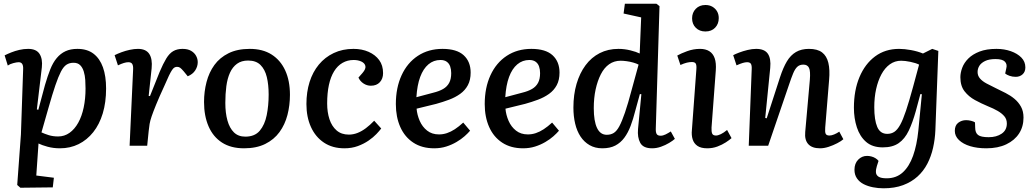

<svg xmlns="http://www.w3.org/2000/svg" viewBox="-20 -787 5598 1037"><path d="M105 -413Q106 -432 100 -441.5Q94 -451 81 -451Q70 -451 51.5 -446Q33 -441 22 -433L5 -488Q21 -496 41 -504Q61 -512 84.5 -517.5Q108 -523 132 -523Q176 -523 193.5 -496Q211 -469 206 -423L179 -196L187 -194L223 -328Q237 -376 251.5 -412.5Q266 -449 286.5 -473.5Q307 -498 334 -510.5Q361 -523 398 -523Q451 -523 485 -497Q519 -471 536 -423.5Q553 -376 553 -309Q553 -234 535 -174.5Q517 -115 483.5 -73Q450 -31 404.5 -8.5Q359 14 304 14Q268 14 237 5.5Q206 -3 188 -12L176 161L271 173L265 225L90 227L73 212L93 -61ZM377 -448Q355 -448 339 -437.5Q323 -427 309 -400Q295 -373 279 -326Q263 -279 242 -205L204 -72Q221 -64 243.5 -57Q266 -50 294 -50Q328 -50 355.5 -69.5Q383 -89 402.5 -124Q422 -159 432 -206.5Q442 -254 442 -309Q442 -331 440.5 -355Q439 -379 432.5 -400.5Q426 -422 413 -435Q400 -448 377 -448Z M699 -412Q700 -431 694.5 -441Q689 -451 673 -451Q663 -451 649.5 -447Q636 -443 617 -434L599 -489Q615 -497 636.5 -505Q658 -513 681.5 -518Q705 -523 725 -523Q768 -523 786 -496Q804 -469 799 -418L783 -269L790 -268L842 -398Q861 -443 878 -471Q895 -499 916 -511Q937 -523 966 -523Q994 -523 1012 -512.5Q1030 -502 1039 -485.5Q1048 -469 1048 -451Q1048 -428 1034.5 -407Q1021 -386 994 -375L972 -402Q960 -416 953 -421Q946 -426 936 -426Q929 -426 922.5 -422.5Q916 -419 909 -408.5Q902 -398 892.5 -378.5Q883 -359 869 -326Q839 -261 823 -221.5Q807 -182 799 -158.5Q791 -135 788 -117.5Q785 -100 783 -79L775 0H680Z M1298 14Q1227 14 1179 -17Q1131 -48 1106.5 -104.5Q1082 -161 1082 -236Q1082 -292 1095.5 -344Q1109 -396 1138 -436Q1167 -476 1214.5 -499.5Q1262 -523 1329 -523Q1399 -523 1447 -492.5Q1495 -462 1520.5 -406.5Q1546 -351 1546 -275Q1546 -218 1532.5 -166Q1519 -114 1489.5 -73.5Q1460 -33 1412.5 -9.5Q1365 14 1298 14ZM1305 -49Q1356 -49 1383 -81Q1410 -113 1420.5 -165Q1431 -217 1431 -276Q1431 -330 1421 -371Q1411 -412 1387 -436Q1363 -460 1320 -460Q1284 -460 1260 -442.5Q1236 -425 1222 -394Q1208 -363 1202.5 -321.5Q1197 -280 1197 -231Q1197 -177 1208.5 -136Q1220 -95 1243.5 -72Q1267 -49 1305 -49Z M1889 -523Q1935 -523 1971 -507Q2007 -491 2028 -462.5Q2049 -434 2049 -392Q2049 -362 2031.5 -343Q2014 -324 1983 -324Q1962 -324 1943.5 -336Q1925 -348 1916 -368L1938 -393Q1957 -415 1953.5 -430.5Q1950 -446 1932 -454.5Q1914 -463 1890 -463Q1857 -463 1830 -447.5Q1803 -432 1784.5 -402Q1766 -372 1756.5 -328.5Q1747 -285 1747 -228Q1747 -181 1759.5 -143Q1772 -105 1798 -82.5Q1824 -60 1864 -60Q1888 -60 1911 -69Q1934 -78 1956.5 -95Q1979 -112 2001 -135L2039 -93Q2030 -81 2013 -63Q1996 -45 1970.5 -27.5Q1945 -10 1912.5 2Q1880 14 1840 14Q1776 14 1730 -16.5Q1684 -47 1659.5 -101Q1635 -155 1635 -225Q1635 -290 1652 -344Q1669 -398 1702 -438Q1735 -478 1782.5 -500.5Q1830 -523 1889 -523Z M2370 -523Q2447 -523 2484.5 -488.5Q2522 -454 2522 -395Q2522 -355 2507 -327Q2492 -299 2465.5 -280Q2439 -261 2405.5 -248.5Q2372 -236 2336 -226L2230 -200Q2233 -166 2247 -134Q2261 -102 2287 -81.5Q2313 -61 2351 -61Q2373 -61 2394 -68Q2415 -75 2436.5 -89Q2458 -103 2482 -125L2519 -81Q2507 -67 2489 -51Q2471 -35 2445.5 -20Q2420 -5 2390 4.5Q2360 14 2325 14Q2259 14 2212.5 -16.5Q2166 -47 2142 -101Q2118 -155 2118 -225Q2118 -313 2149 -380.5Q2180 -448 2237 -485.5Q2294 -523 2370 -523ZM2417 -392Q2417 -412 2411.5 -428Q2406 -444 2393 -453.5Q2380 -463 2359 -463Q2322 -463 2294 -439.5Q2266 -416 2249.5 -371.5Q2233 -327 2229 -262L2319 -286Q2352 -294 2373.5 -306.5Q2395 -319 2406 -339.5Q2417 -360 2417 -392Z M2850 -523Q2927 -523 2964.5 -488.5Q3002 -454 3002 -395Q3002 -355 2987 -327Q2972 -299 2945.5 -280Q2919 -261 2885.5 -248.5Q2852 -236 2816 -226L2710 -200Q2713 -166 2727 -134Q2741 -102 2767 -81.5Q2793 -61 2831 -61Q2853 -61 2874 -68Q2895 -75 2916.5 -89Q2938 -103 2962 -125L2999 -81Q2987 -67 2969 -51Q2951 -35 2925.5 -20Q2900 -5 2870 4.5Q2840 14 2805 14Q2739 14 2692.5 -16.5Q2646 -47 2622 -101Q2598 -155 2598 -225Q2598 -313 2629 -380.5Q2660 -448 2717 -485.5Q2774 -523 2850 -523ZM2897 -392Q2897 -412 2891.5 -428Q2886 -444 2873 -453.5Q2860 -463 2839 -463Q2802 -463 2774 -439.5Q2746 -416 2729.5 -371.5Q2713 -327 2709 -262L2799 -286Q2832 -294 2853.5 -306.5Q2875 -319 2886 -339.5Q2897 -360 2897 -392Z M3522 -95Q3521 -73 3526.5 -63.5Q3532 -54 3548 -54Q3561 -54 3575 -61Q3589 -68 3603 -77L3625 -37Q3614 -27 3594 -15Q3574 -3 3550 5.5Q3526 14 3502 14Q3454 14 3438 -15.5Q3422 -45 3426 -90L3444 -278L3436 -279L3411 -188Q3400 -144 3386 -107Q3372 -70 3352 -43Q3332 -16 3303.5 -1Q3275 14 3233 14Q3194 14 3164.5 -3Q3135 -20 3115.5 -49.5Q3096 -79 3086.5 -119Q3077 -159 3077 -206Q3077 -276 3094 -334Q3111 -392 3142.5 -434.5Q3174 -477 3219 -500Q3264 -523 3320 -523Q3353 -523 3385 -515Q3417 -507 3435 -498L3443 -693L3348 -714L3355 -767H3525L3542 -754ZM3257 -59Q3279 -59 3295 -69Q3311 -79 3325 -105Q3339 -131 3355.5 -179Q3372 -227 3392 -303L3429 -438Q3418 -444 3400.5 -449Q3383 -454 3364.5 -456.5Q3346 -459 3332 -459Q3297 -459 3270 -440Q3243 -421 3225 -385.5Q3207 -350 3197 -304Q3187 -258 3187 -203Q3187 -133 3204.5 -96Q3222 -59 3257 -59Z M3741 -411Q3743 -434 3738 -443Q3733 -452 3717 -452Q3704 -452 3689.5 -448.5Q3675 -445 3655 -436L3638 -487Q3657 -498 3691 -510.5Q3725 -523 3761 -523Q3791 -523 3811 -510.5Q3831 -498 3840 -472.5Q3849 -447 3846 -406L3823 -98Q3822 -76 3826.5 -65.5Q3831 -55 3847 -55Q3858 -55 3873.5 -62.5Q3889 -70 3907 -85L3931 -41Q3920 -31 3900 -18Q3880 -5 3854.5 4.5Q3829 14 3800 14Q3766 14 3747 1Q3728 -12 3721 -34.5Q3714 -57 3717 -85ZM3718 -688Q3718 -719 3738 -739.5Q3758 -760 3790 -760Q3812 -760 3828 -750.5Q3844 -741 3853 -725.5Q3862 -710 3862 -689Q3862 -658 3842.5 -637.5Q3823 -617 3790 -617Q3758 -617 3738 -637Q3718 -657 3718 -688Z M4535 -35Q4524 -25 4502 -13.5Q4480 -2 4455.5 6Q4431 14 4409 14Q4366 14 4345.5 -8.5Q4325 -31 4329 -74L4354 -356Q4358 -403 4349.5 -420.5Q4341 -438 4319 -438Q4299 -438 4286.5 -426.5Q4274 -415 4264 -391Q4254 -367 4241 -328L4129 0H4024L4040 -413Q4041 -434 4035.5 -442.5Q4030 -451 4015 -451Q4005 -451 3991.5 -447Q3978 -443 3958 -434L3940 -489Q3951 -495 3972 -503Q3993 -511 4017.5 -517Q4042 -523 4064 -523Q4109 -523 4127 -497Q4145 -471 4140 -420L4113 -150L4121 -148L4193 -370Q4210 -422 4230 -455.5Q4250 -489 4279 -506Q4308 -523 4349 -523Q4395 -523 4420 -504Q4445 -485 4454 -447.5Q4463 -410 4458 -355L4437 -98Q4435 -74 4439.5 -64.5Q4444 -55 4460 -55Q4471 -55 4485.5 -61Q4500 -67 4513 -76Z M4959 -278 4951 -279 4926 -186Q4909 -125 4888 -81Q4867 -37 4834 -14Q4801 9 4748 9Q4692 9 4658 -20.5Q4624 -50 4608 -99Q4592 -148 4592 -205Q4592 -299 4622 -370.5Q4652 -442 4706.5 -482.5Q4761 -523 4836 -523Q4865 -523 4900.5 -516.5Q4936 -510 4965 -498L5015 -523L5048 -512L5032 -84Q5030 -35 5019.5 11.5Q5009 58 4988.5 97.5Q4968 137 4935.5 166.5Q4903 196 4857.5 213Q4812 230 4752 230Q4723 230 4695 224.5Q4667 219 4644.5 207.5Q4622 196 4608.5 176.5Q4595 157 4595 130Q4595 96 4615 75.5Q4635 55 4663 55Q4674 55 4686 58Q4698 61 4708.5 67.5Q4719 74 4725 82L4716 110Q4710 129 4711 144Q4712 159 4725.5 167.5Q4739 176 4769 176Q4821 176 4856 144Q4891 112 4911.5 54.5Q4932 -3 4940 -82ZM4772 -64Q4794 -64 4810.5 -75Q4827 -86 4842 -113Q4857 -140 4873.5 -189.5Q4890 -239 4911 -316L4944 -438Q4926 -447 4897 -453Q4868 -459 4847 -459Q4813 -459 4786 -439.5Q4759 -420 4740.5 -385.5Q4722 -351 4712 -306Q4702 -261 4702 -208Q4702 -139 4718 -101.5Q4734 -64 4772 -64Z M5320 -46Q5362 -46 5390 -65Q5418 -84 5418 -120Q5418 -143 5404.5 -159Q5391 -175 5368.5 -188Q5346 -201 5316 -213Q5280 -228 5246 -246.5Q5212 -265 5189.5 -294Q5167 -323 5167 -370Q5167 -394 5177 -421Q5187 -448 5210 -471Q5233 -494 5270.5 -508.5Q5308 -523 5362 -523Q5404 -523 5439.5 -510.5Q5475 -498 5496.5 -476Q5518 -454 5518 -423Q5518 -399 5503 -385.5Q5488 -372 5466 -372Q5448 -372 5432.5 -377.5Q5417 -383 5409 -390L5415 -418Q5421 -440 5407.5 -454Q5394 -468 5357 -468Q5322 -468 5300.5 -457.5Q5279 -447 5269.5 -431.5Q5260 -416 5260 -398Q5260 -378 5273 -363Q5286 -348 5308.5 -336Q5331 -324 5358 -311Q5385 -298 5411.5 -284.5Q5438 -271 5459.5 -253Q5481 -235 5494.5 -210.5Q5508 -186 5508 -152Q5508 -103 5484 -66Q5460 -29 5415 -7.5Q5370 14 5307 14Q5258 14 5220 2.5Q5182 -9 5159.5 -30.5Q5137 -52 5137 -80Q5137 -110 5155.5 -124Q5174 -138 5198 -138Q5211 -138 5225 -134.5Q5239 -131 5246 -126L5247 -98Q5247 -70 5262.5 -58Q5278 -46 5320 -46Z"/></svg>

Font: Literata Medium
Style: Italic
Weight: 500
Italic angle: -2°
Designer: Latin by Veronika Burian and Jose Scaglione. Greek by Irene Vlachou. Cyrillic by Vera Evstafieva
Foundry: TypeTogether
Version: Version 3.103;gftools[0.9.29]